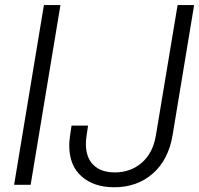

<svg xmlns="http://www.w3.org/2000/svg" viewBox="-20 -748 806 777"><path d="M224.6 -727.5 104 0H37.1L157.7 -727.5ZM442.4 9.8Q359.9 9.8 310.1 -34.2Q260.3 -78.1 260.3 -158.7Q260.3 -166 260.7 -174.6Q261.2 -183.1 263.4 -198.5Q265.6 -213.9 269.5 -239.7H336.4Q332.5 -214.8 330.6 -200.7Q328.6 -186.5 328.1 -179Q327.6 -171.4 327.6 -165.5Q327.6 -110.4 358.2 -80.3Q388.7 -50.3 444.8 -50.3Q508.8 -50.3 554.2 -89.8Q599.6 -129.4 611.3 -202.6L698.7 -727.5H765.6L678.7 -202.6Q662.1 -101.6 598.6 -45.9Q535.2 9.8 442.4 9.8Z"/></svg>

Font: Inter 28pt Light
Style: Italic
Weight: 300
Italic angle: -9.3988°
Designer: Rasmus Andersson
Foundry: rsms
Version: Version 4.001;git-66647c0bb